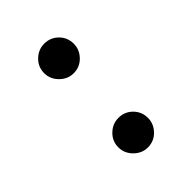

<svg xmlns="http://www.w3.org/2000/svg" viewBox="-128 -431 505 505"><g transform="rotate(-45 124.0 -179.0)"><path d="M70 0ZM70 -317Q70 -340 86.5 -356Q103 -372 125 -372Q148 -372 164 -356Q180 -340 180 -317Q180 -295 164 -278.5Q148 -262 125 -262Q103 -262 86.5 -278.5Q70 -295 70 -317ZM70 -41Q70 -64 86.5 -80Q103 -96 125 -96Q148 -96 164 -80Q180 -64 180 -41Q180 -19 164 -2.5Q148 14 125 14Q103 14 86.5 -2.5Q70 -19 70 -41Z"/></g></svg>

Font: EB Garamond
Style: Regular
Weight: 400
Designer: Georg Duffner and Octavio Pardo
Foundry: Georg Duffner
Version: Version 1.000; ttfautohint (v1.6)